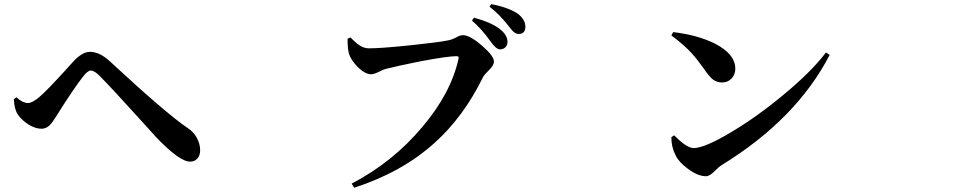

<svg xmlns="http://www.w3.org/2000/svg" viewBox="-20 -840 4540 912"><path d="M882.8 -72.3Q832 -72.3 719.7 -190.4Q710 -201.2 684.6 -229.5Q501 -432.6 454.1 -478.5Q428.7 -504.9 411.1 -504.9Q397.5 -504.9 377 -479.5Q332 -422.9 248 -289.1Q247.1 -287.1 244.1 -283.2Q226.6 -254.9 215.8 -245.1Q199.2 -228.5 176.8 -228.5Q148.4 -228.5 116.2 -248Q85 -267.6 65.4 -294.9Q47.9 -320.3 45.9 -369.1L57.6 -377.9Q87.9 -350.6 113.3 -350.6Q132.8 -350.6 168 -379.9Q203.1 -410.2 293.9 -509.8Q322.3 -542 331.1 -550.8Q372.1 -593.8 407.2 -593.8Q454.1 -593.8 503.9 -546.9Q770.5 -299.8 872.1 -231.4Q899.4 -213.9 915 -185.1Q930.7 -156.2 930.7 -126Q930.7 -101.6 917.5 -86.9Q904.3 -72.3 882.8 -72.3Z M1662.1 51.8 1650.4 32.2Q1846.7 -70.3 1986.3 -237.3Q2122.1 -397.5 2158.2 -561.5Q2161.1 -573.2 2149.4 -573.2Q2106.4 -573.2 1977.5 -548.8Q1869.1 -527.3 1812.5 -512.7Q1803.7 -510.7 1784.2 -501Q1756.8 -487.3 1743.2 -487.3Q1712.9 -487.3 1676.8 -524.4Q1644.5 -557.6 1636.7 -587.9Q1630.9 -612.3 1630.9 -656.2L1644.5 -662.1Q1670.9 -635.7 1685.5 -626Q1708 -610.4 1732.4 -610.4Q1789.1 -610.4 1930.7 -625Q2068.4 -639.6 2109.4 -648.4Q2128.9 -652.3 2148.4 -663.1Q2165 -672.9 2178.7 -672.9Q2211.9 -672.9 2269 -623.5Q2326.2 -574.2 2326.2 -547.9Q2326.2 -529.3 2300.8 -504.9Q2281.2 -486.3 2274.4 -473.6Q2181.6 -284.2 2043 -160.2Q1888.7 -21.5 1662.1 51.8ZM2354.5 -605.5Q2336.9 -605.5 2310.5 -642.6Q2268.6 -702.1 2221.7 -742.2L2231.4 -755.9Q2322.3 -731.4 2362.3 -695.3Q2390.6 -669.9 2390.6 -640.6Q2390.6 -625 2380.4 -615.2Q2370.1 -605.5 2354.5 -605.5ZM2443.4 -678.7Q2431.6 -678.7 2419.9 -688.5Q2413.1 -694.3 2397.5 -713.9Q2395.5 -716.8 2394.5 -718.3Q2393.6 -719.7 2390.6 -722.7Q2352.5 -771.5 2304.7 -808.6L2313.5 -820.3Q2396.5 -804.7 2441.4 -773.4Q2475.6 -746.1 2475.6 -712.9Q2475.6 -678.7 2443.4 -678.7Z M3334 -2.9Q3294.9 -2.9 3249 -37.1Q3207 -67.4 3190.4 -99.6Q3168.9 -140.6 3168.9 -188.5L3182.6 -197.3Q3184.6 -195.3 3187.5 -192.4Q3242.2 -136.7 3275.4 -136.7Q3327.1 -136.7 3454.1 -212.9Q3577.1 -286.1 3701.2 -389.6Q3835.9 -501 3903.3 -590.8L3920.9 -579.1Q3762.7 -273.4 3406.2 -54.7Q3393.6 -46.9 3376 -28.3Q3350.6 -2.9 3334 -2.9ZM3409.2 -448.2Q3386.7 -448.2 3368.2 -460.9Q3352.5 -472.7 3333 -500Q3332 -502 3329.1 -505.9Q3290 -560.5 3266.6 -585.9Q3231.4 -625 3168.9 -671.9L3177.7 -687.5Q3293.9 -673.8 3376 -632.8Q3472.7 -583 3472.7 -513.7Q3472.7 -486.3 3455.1 -467.3Q3437.5 -448.2 3409.2 -448.2Z"/></svg>

Font: Bpmf GenYo Min B
Style: B
Weight: 700
Foundry: But Ko
Version: Version 1.320